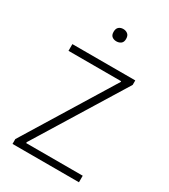

<svg xmlns="http://www.w3.org/2000/svg" viewBox="-178 -805 785 891"><g transform="rotate(30 214.0 -359.5)"><path d="M36 -26 327 -500V-504H45V-540H382V-516L89 -40V-35H392V0H36ZM215 -653Q201 -653 191.5 -660.5Q182 -668 182 -685Q182 -703 191.5 -711Q201 -719 215 -719Q229 -719 239 -711Q249 -703 249 -685Q249 -668 239 -660.5Q229 -653 215 -653Z"/></g></svg>

Font: Encode Sans Narrow
Style: Thin
Weight: 250
Designer: Pablo Impallari, Andres Torresi
Foundry: Pablo Impallari, Andres Torresi
Version: Version 1.000; ttfautohint (v1.00) -l 8 -r 50 -G 200 -x 14 -